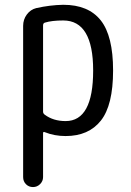

<svg xmlns="http://www.w3.org/2000/svg" viewBox="-20 -550 540 790"><path d="M157.2 -445.3V-90.8Q157.2 -83 164.1 -78.1Q199.2 -51.8 250 -51.8Q363.3 -51.8 363.3 -259.8Q363.3 -465.8 240.2 -465.8Q193.4 -465.8 165 -457Q157.2 -455.1 157.2 -445.3ZM75.2 178.7V-443.4Q75.2 -469.7 90.3 -490.2Q105.5 -510.7 128.9 -516.6Q185.5 -529.3 240.2 -530.3Q343.8 -530.3 394.5 -466.3Q445.3 -402.3 445.3 -259.8Q445.3 -117.2 395 -53.7Q344.7 9.8 250 9.8Q204.1 9.8 165 -5.9Q157.2 -9.8 157.2 -2V178.7Q157.2 195.3 145 207.5Q132.8 219.7 115.7 219.7Q98.6 219.7 86.9 208Q75.2 196.3 75.2 178.7Z"/></svg>

Font: Rounded Mgen+ 1mn regular
Style: Regular
Weight: 400
Designer: [Source Han Sans]
Ryoko NISHIZUKA  (kana & ideographs); Paul D. Hunt (Latin, Greek & Cyrillic); Wenlong ZHANG  (bopomofo
Version: Version 1.059.20150602